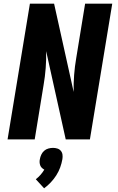

<svg xmlns="http://www.w3.org/2000/svg" viewBox="-20 -755 640 1040"><path d="M21 0 142 -735H273L379 -257Q378 -303 381.5 -349Q385 -395 393 -441L441 -735H588L467 0H336L230 -478Q231 -432 227.5 -386Q224 -340 216 -294L168 0ZM219 265 174 216Q188 205 199.5 192Q211 179 220 164Q213 160 207 154.5Q201 149 198 141Q195 133 194.5 124.5Q194 116 196 107Q198 95 203.5 83Q209 71 219 62Q229 53 242 49.5Q255 46 267 46Q279 46 290.5 49.5Q302 53 309.5 62Q317 71 318.5 83Q320 95 318 107Q314 130 306 152Q298 174 285 194.5Q272 215 255 233Q238 251 219 265Z"/></svg>

Font: Iosevka Curly Heavy Extended
Style: Italic
Weight: 900
Width: 7
Italic angle: -9°
Monospace: yes
Designer: Belleve Invis
Foundry: Belleve Invis
Version: Version 11.1.0; ttfautohint (v1.8.3)